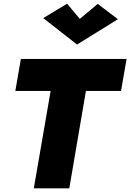

<svg xmlns="http://www.w3.org/2000/svg" viewBox="-20 -1019 705 1039"><path d="M412 -917 509 -998 618 -915 397 -778 214 -921 343 -999ZM63 -527 93 -700H665L635 -527H445L355 0H163L254 -527Z"/></svg>

Font: Jost* Heavy
Style: Italic
Weight: 800
Italic angle: -10°
Version: Version 3.7